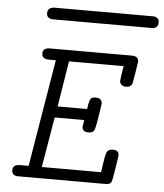

<svg xmlns="http://www.w3.org/2000/svg" viewBox="-55 -852 769 901"><g transform="rotate(5 329.0 -401.5)"><path d="M34.2 -25.9Q34.2 -52.7 67.9 -53.2H108.9L192.9 -558.1H160.2Q127 -558.1 127 -584Q127 -610.8 160.2 -610.8H545.9Q578.1 -610.8 578.1 -585Q578.1 -581.1 570.1 -533Q562 -484.9 561 -481Q554.2 -462.9 530.8 -462.9Q518.6 -462.9 510.3 -470Q502 -477.1 502 -487.8Q502 -497.6 512.2 -558.1H254.9L220.2 -342.8H358.9Q364.7 -386.7 373 -394Q378.9 -399.9 394 -399.9Q424.8 -399.9 424.8 -373Q408.7 -256.8 400.9 -245.1Q394 -233.9 376 -233.9H375Q345.2 -233.9 345.2 -257.8Q345.2 -259.8 350.1 -290H210.9L170.9 -53.2H450.2Q460 -128.4 466.6 -145.8Q473.1 -163.1 494.1 -163.1H497.1Q524.9 -163.1 524.9 -138.2Q524.9 -131.3 507.8 -29.8Q504.9 -10.7 497.6 -5.4Q490.2 0 475.1 0H65.9Q34.2 0 34.2 -25.9ZM132.8 -773.9Q132.8 -802.7 166 -803.2H627.9Q657.7 -803.2 658.2 -776.9Q658.2 -748 627 -748H166Q132.8 -748 132.8 -773.9Z"/></g></svg>

Font: CMU Typewriter Text
Style: LightOblique
Weight: 200
Italic angle: -9.46001°
Version: Version 0.7.0